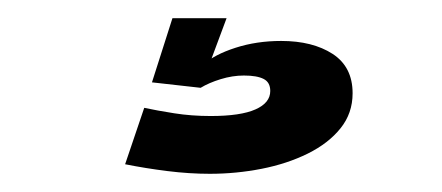

<svg xmlns="http://www.w3.org/2000/svg" viewBox="-20 -20 486 211"><path d="M210.5 171Q239.5 171 267.5 165.5Q295.5 160 318.2 148.8Q341 137.5 354.2 121Q367.5 104.5 367.5 82.5Q367.5 53.5 345.5 39.2Q323.5 25 289 25Q262 25 238.8 32.5Q215.5 40 203.5 51L200.5 76.5Q209.5 71 222.5 67Q235.5 63 248 63Q262.5 63 269.8 66.8Q277 70.5 277 80Q277 93 260.8 100.2Q244.5 107.5 211.5 107.5Q190.5 107.5 171.5 104.5Q152.5 101.5 138.5 98.5L117.5 160.5Q140 165 164 168Q188 171 210.5 171ZM200.5 76.5 229 0H169.5L147 70.5Z"/></svg>

Font: Anybody SemiExpanded SemiBold
Style: Regular
Weight: 600
Width: 6
Designer: Tyler Finck
Foundry: Etcetera Type Company
Version: Version 1.113;gftools[0.9.25]